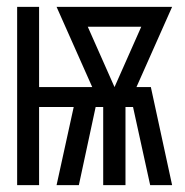

<svg xmlns="http://www.w3.org/2000/svg" viewBox="-20 -540 540 560"><path d="M30 0V-520H94V-286H249L145 -520H482L378 -286H420L482 0H418L368 -228H346V0H281V-228H259L210 0H145L195 -228H94V0ZM314 -286 392 -462H236Z"/></svg>

Font: HulyMono
Style: Regular
Weight: 400
Monospace: yes
Designer: Belleve Invis
Foundry: Belleve Invis
Version: Version 33.2.5; ttfautohint (v1.8.4)